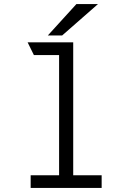

<svg xmlns="http://www.w3.org/2000/svg" viewBox="-20 -932 656 952"><path d="M484 -63V0H132V-63H273V-659H148L117 -722H343V-63ZM359 -912H466L288 -756H217Z"/></svg>

Font: Overpass Mono Light
Style: Regular
Weight: 300
Monospace: yes
Designer: Delve Withrington, Dave Bailey
Foundry: Delve Fonts
Version: Version 1.000;DELV;Overpass